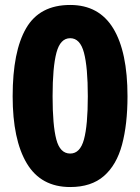

<svg xmlns="http://www.w3.org/2000/svg" viewBox="-20 -744 566 774"><path d="M263 10Q145 10 88 -85.5Q31 -181 31 -356Q31 -537 85.5 -630.5Q140 -724 263 -724Q379 -724 436.5 -629.5Q494 -535 494 -356Q494 -243 472 -161Q450 -79 399 -34.5Q348 10 263 10ZM263 -125Q303 -125 318.5 -182Q334 -239 334 -356Q334 -473 318.5 -531.5Q303 -590 263 -590Q223 -590 207.5 -531.5Q192 -473 192 -356Q192 -239 207 -182Q222 -125 263 -125Z"/></svg>

Font: Noto Sans Gurmukhi SemiCondensed ExtraBold
Style: Regular
Weight: 800
Width: 4
Designer: Jelle Bosma - Monotype Design Team
Foundry: Monotype Imaging Inc.
Version: Version 2.004; ttfautohint (v1.8.4.7-5d5b)